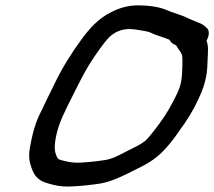

<svg xmlns="http://www.w3.org/2000/svg" viewBox="-20 -705 803 720"><path d="M615.6 -555.9C623.3 -539.7 639.3 -536.2 640.3 -535.3C651.6 -514.8 663.2 -506.4 663.6 -491.7C663.8 -485.3 664.6 -475.3 663.9 -456.2C661.9 -414.7 663.1 -391 639.9 -345.4C619.2 -304.3 604.8 -278.3 580 -244.6C563.9 -222.8 539.1 -189.1 523.2 -175.6C503.9 -160.9 483.5 -152.3 451.7 -136C424.3 -121.3 398 -108.1 372.9 -104.7C341.5 -99.8 308.3 -96.3 278 -95C252.6 -93.8 229.2 -98.8 207.3 -105.2C194.9 -108.8 193.7 -113.6 187.3 -133.8C182.4 -152.5 187.2 -190 199 -227.3C208.1 -256 217.7 -275.4 234.4 -309.9C256 -352.2 288.5 -420.2 311.5 -457.9C337.1 -498.3 365.5 -540.8 390.4 -566.4C409.3 -583.8 433.9 -596 464.4 -596C471.7 -596 479.3 -595.5 488.9 -594.3C509.6 -590.2 534 -588 543.7 -583C564.9 -572.2 595.3 -565 615.6 -555.9ZM754.4 -552.6C764.4 -569.7 767 -590.2 755 -600.8L748.1 -606.9C740.7 -613.1 732.5 -617.4 722.7 -620.7C707.4 -627.7 689.5 -633.9 675.6 -641.1C654.5 -650.7 623.9 -658.6 607.5 -666.3C578.4 -679.5 534.8 -685 498.3 -685C462.2 -685 429.5 -676.2 396.6 -659.2C347.3 -634.8 314.7 -597 283.6 -554.5C248.7 -507 213.8 -451.5 185 -391.8C161.4 -343 145.6 -312.7 126 -270.2C108.8 -232.6 102.8 -203.8 96.3 -173.1C88.2 -135.6 86.5 -112.2 95.4 -83.9C103.7 -57.5 114.9 -31.4 151.6 -19.9C176.5 -12 207.4 -3 250.8 -6C284.1 -7.5 320 -11.2 354.3 -16.4C400 -24.3 438.2 -44.3 471.6 -60.7C502.9 -76.8 534.1 -89.5 567.8 -116.5C599.5 -141.8 632.4 -183.8 653.7 -216.2C680.5 -252.6 702.6 -286.4 724.9 -335.5C755.3 -398 757.6 -440.1 758.7 -484C759.7 -511.7 762.5 -531.3 754.4 -552.6Z"/></svg>

Font: Just Breathe
Style: BdObl7
Weight: 400
Foundry: Cannot Into Space Fonts
Version: Version 0.72